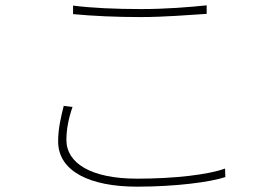

<svg xmlns="http://www.w3.org/2000/svg" viewBox="-20 -697 1040 720"><path d="M254 -644C330 -637 413 -633 508 -633C596 -633 690 -641 755 -645V-677C688 -670 601 -663 508 -663C414 -663 324 -667 254 -676V-644ZM219 -300C208 -257 198 -213 198 -167C198 -54 318 3 494 3C637 3 769 -14 825 -33L824 -65C762 -42 634 -27 494 -27C320 -27 229 -86 229 -172C229 -212 237 -253 252 -296L219 -300Z"/></svg>

Font: Genne Gothic ExtraLight
Style: Regular
Weight: 250
Designer: Ryoko NISHIZUKA (kana & ideographs); Paul D. Hunt (Latin, Greek & Cyrillic); Wenlong ZHANG (bopomofo); Sandoll Communica
Foundry: Adobe Systems Incorporated
Version: Version 1.004;PS 1.004;hotconv 16.6.51;makeotf.lib2.5.65220